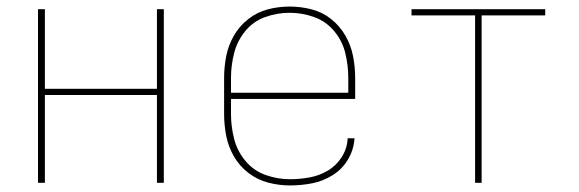

<svg xmlns="http://www.w3.org/2000/svg" viewBox="-20 -558 1768 586"><path d="M96 0H117V-268H459V0H480V-530H459V-287H117V-530H96Z M865 8Q899 8 932.5 1.5Q966 -5 995.5 -23.5Q1025 -42 1042.5 -72Q1060 -102 1062 -136H1041Q1040 -106 1023.5 -79.5Q1007 -53 981 -37.5Q955 -22 925 -16.5Q895 -11 865 -11Q827 -11 790.5 -24Q754 -37 729 -67Q704 -97 694.5 -134.5Q685 -172 685 -210V-256H1064V-320Q1064 -354 1057.5 -387Q1051 -420 1034 -449.5Q1017 -479 990.5 -500Q964 -521 931 -529.5Q898 -538 864 -538Q830 -538 797.5 -529.5Q765 -521 738 -500Q711 -479 694 -449.5Q677 -420 670.5 -387Q664 -354 664 -320V-210Q664 -176 670.5 -143Q677 -110 694 -80.5Q711 -51 738.5 -30Q766 -9 799 -0.5Q832 8 865 8ZM685 -275V-320Q685 -358 694.5 -395.5Q704 -433 728.5 -463Q753 -493 789.5 -506Q826 -519 864 -519Q902 -519 938.5 -506Q975 -493 1000 -463Q1025 -433 1034 -395.5Q1043 -358 1043 -320V-275Z M1430 0H1450V-511H1644V-530H1236V-511H1430Z"/></svg>

Font: Iosevka Sparkle Thin
Style: Regular
Weight: 100
Designer: Belleve Invis
Foundry: Belleve Invis
Version: Version 4.5.0; ttfautohint (v1.8.3)